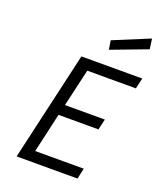

<svg xmlns="http://www.w3.org/2000/svg" viewBox="-167 -1040 957 1144"><g transform="rotate(20 311.5 -468.0)"><path d="M368 -842 596 -936 605 -871 377 -785ZM237 -692H623L607 -624H299L244 -386H497L481 -318H228L171 -68H479L464 0H78Z"/></g></svg>

Font: Cairo
Style: Italic
Weight: 400
Italic angle: -13°
Designer: Mohamed Gaber, Accademia di Belle Arti di Urbino and others
Foundry: Kief Type Foundry, Accademia di Belle Arti di Urbino and others
Version: Version 3.011